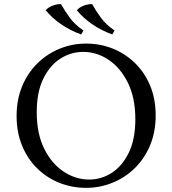

<svg xmlns="http://www.w3.org/2000/svg" viewBox="-20 -890 830 925"><path d="M395 -680Q463 -680 523 -656Q583 -632 630 -586.5Q677 -541 703.5 -477Q730 -413 730 -334Q730 -255 703.5 -191Q677 -127 630.5 -81Q584 -35 523 -10Q462 15 394 15Q327 15 266.5 -9Q206 -33 159.5 -78.5Q113 -124 86.5 -188Q60 -252 60 -331Q60 -410 86.5 -474Q113 -538 159.5 -584Q206 -630 266.5 -655Q327 -680 395 -680ZM409 -25Q469 -25 519.5 -58Q570 -91 601 -155.5Q632 -220 632 -315Q632 -419 596 -491.5Q560 -564 503 -602Q446 -640 381 -640Q321 -640 270 -607Q219 -574 188 -509.5Q157 -445 157 -350Q157 -246 193 -173.5Q229 -101 287 -63Q345 -25 409 -25ZM424 -870Q443 -836 467 -803.5Q491 -771 532 -743L521 -724Q466 -744 422.5 -774.5Q379 -805 350 -841Q363 -855 384 -863Q405 -871 424 -870ZM274 -870Q293 -836 317 -803.5Q341 -771 382 -743L371 -724Q316 -744 272.5 -774.5Q229 -805 200 -841Q213 -855 234 -863Q255 -871 274 -870Z"/></svg>

Font: Bona Nova
Style: Regular
Weight: 400
Designer: Mateusz Machalski
Foundry: Capitalics
Version: Version 4.001; ttfautohint (v1.8.3)